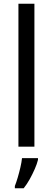

<svg xmlns="http://www.w3.org/2000/svg" viewBox="-20 -780 280 1021"><path d="M163 0H78V-760H163ZM182 70Q177 91 165 118.5Q153 146 138 173Q123 200 106 221H59V209Q66 192 74 165Q82 138 88.5 110Q95 82 97 61H182Z"/></svg>

Font: Noto Sans Khmer SemiCondensed
Style: Regular
Weight: 400
Width: 4
Designer: Danh Hong and the Monotype Design Team
Foundry: Monotype Imaging Inc.
Version: Version 2.004